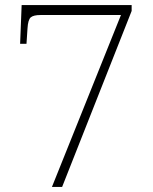

<svg xmlns="http://www.w3.org/2000/svg" viewBox="-20 -734 599 754"><path d="M184 0 455 -675H139Q112 -675 101 -666Q90 -657 88 -622L84 -562H59L65 -714H497V-691L224 0Z"/></svg>

Font: Noto Serif Kannada ExtraLight
Style: Regular
Weight: 250
Version: Version 2.003